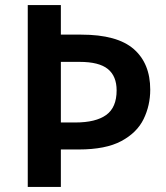

<svg xmlns="http://www.w3.org/2000/svg" viewBox="-20 -734 653 754"><path d="M570 -382Q570 -320 544 -266.5Q518 -213 456.5 -180Q395 -147 289 -147H219V0H89V-714H219V-598H299Q440 -598 505 -541.5Q570 -485 570 -382ZM276 -253Q356 -253 397 -282.5Q438 -312 438 -379Q438 -435 403.5 -463Q369 -491 293 -491H219V-253Z"/></svg>

Font: Noto Sans Meetei Mayek SemiBold
Style: Regular
Weight: 600
Designer: Monotype Design Team and Neelakash Kshetrimayum
Foundry: Monotype Imaging Inc.
Version: Version 2.002; ttfautohint (v1.8.4.7-5d5b)